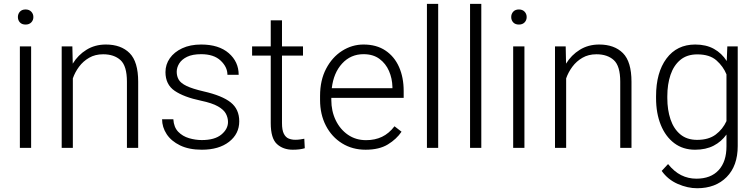

<svg xmlns="http://www.w3.org/2000/svg" viewBox="-20 -770 3939 1000"><path d="M73.2 -681.2Q73.2 -697.8 83.7 -709.2Q94.2 -720.7 113.3 -720.7Q131.8 -720.7 142.8 -709.2Q153.8 -697.8 153.8 -681.2Q153.8 -664.6 142.8 -653.3Q131.8 -642.1 113.3 -642.1Q94.2 -642.1 83.7 -653.3Q73.2 -664.6 73.2 -681.2ZM142.1 -528.3V0H83.5V-528.3Z M517.1 -487.3Q475.6 -487.3 444.3 -469.2Q413.1 -451.2 391.8 -422.6Q370.6 -394 359.4 -361.8V0H301.3V-528.3H356.9L358.9 -438.5Q386.2 -483.4 430.4 -510.7Q474.6 -538.1 531.2 -538.1Q610.4 -538.1 655 -493.4Q699.7 -448.7 699.7 -344.2V0H641.1V-344.7Q641.1 -426.3 607.7 -456.8Q574.2 -487.3 517.1 -487.3Z M1167.5 -134.8Q1167.5 -156.7 1156.7 -177.5Q1146 -198.2 1115.5 -215.8Q1085 -233.4 1026.4 -245.6Q938 -264.2 889.9 -296.9Q841.8 -329.6 841.8 -394.5Q841.8 -434.1 864.5 -466.6Q887.2 -499 929 -518.6Q970.7 -538.1 1027.8 -538.1Q1119.6 -538.1 1171.4 -493.2Q1223.1 -448.2 1223.1 -380.4H1164.6Q1164.6 -420.9 1129.2 -454.3Q1093.8 -487.8 1027.8 -487.8Q982.4 -487.8 954.3 -474.1Q926.3 -460.4 913.3 -439.2Q900.4 -418 900.4 -396Q900.4 -373 910.9 -355Q921.4 -336.9 951.7 -322.3Q981.9 -307.6 1041 -293.9Q1137.2 -272 1181.6 -236.6Q1226.1 -201.2 1226.1 -138.2Q1226.1 -72.8 1173.1 -31.5Q1120.1 9.8 1031.2 9.8Q964.4 9.8 918 -12.7Q871.6 -35.2 847.9 -71.5Q824.2 -107.9 824.2 -148.9H882.8Q885.3 -107.4 908.2 -83.7Q931.2 -60.1 964.6 -50.3Q998 -40.5 1031.2 -40.5Q1098.1 -40.5 1132.8 -69.1Q1167.5 -97.7 1167.5 -134.8Z M1558.1 -528.3V-480.5H1448.7V-128.9Q1448.7 -92.3 1458.3 -73.5Q1467.8 -54.7 1483.6 -48.3Q1499.5 -42 1517.6 -42Q1530.8 -42 1543 -43.7Q1555.2 -45.4 1564.9 -47.4L1567.4 2Q1542 9.8 1504.9 9.8Q1454.6 9.8 1422.4 -19.8Q1390.1 -49.3 1390.1 -128.9V-480.5H1293V-528.3H1390.1V-664.1H1448.7V-528.3Z M1884.3 9.8Q1815.4 9.8 1761.7 -23.4Q1708 -56.6 1677.5 -115.2Q1647 -173.8 1647 -249.5V-270.5Q1647 -352.1 1678.5 -412.1Q1710 -472.2 1761.7 -505.1Q1813.5 -538.1 1873.5 -538.1Q1940.9 -538.1 1987.5 -506.8Q2034.2 -475.6 2058.3 -421.1Q2082.5 -366.7 2082.5 -295.9V-260.3H1705.6V-249.5Q1705.6 -191.4 1728.5 -143.8Q1751.5 -96.2 1792.2 -68.1Q1833 -40 1886.7 -40Q1933.1 -40 1969.5 -57.4Q2005.9 -74.7 2034.7 -112.3L2071.3 -84Q2045.4 -45.4 2000.2 -17.8Q1955.1 9.8 1884.3 9.8ZM1873.5 -487.8Q1806.6 -487.8 1762 -439.2Q1717.3 -390.6 1708 -310.5H2023.9V-316.9Q2022.9 -361.3 2006.1 -400.1Q1989.3 -439 1956.3 -463.4Q1923.3 -487.8 1873.5 -487.8Z M2262.2 -750V0H2203.6V-750Z M2486.8 -750V0H2428.2V-750Z M2642.6 -681.2Q2642.6 -697.8 2653.1 -709.2Q2663.6 -720.7 2682.6 -720.7Q2701.2 -720.7 2712.2 -709.2Q2723.1 -697.8 2723.1 -681.2Q2723.1 -664.6 2712.2 -653.3Q2701.2 -642.1 2682.6 -642.1Q2663.6 -642.1 2653.1 -653.3Q2642.6 -664.6 2642.6 -681.2ZM2711.4 -528.3V0H2652.8V-528.3Z M3086.4 -487.3Q3044.9 -487.3 3013.7 -469.2Q2982.4 -451.2 2961.2 -422.6Q2939.9 -394 2928.7 -361.8V0H2870.6V-528.3H2926.3L2928.2 -438.5Q2955.6 -483.4 2999.8 -510.7Q3043.9 -538.1 3100.6 -538.1Q3179.7 -538.1 3224.4 -493.4Q3269 -448.7 3269 -344.2V0H3210.4V-344.7Q3210.4 -426.3 3177 -456.8Q3143.6 -487.3 3086.4 -487.3Z M3397 -258.8V-269Q3397 -392.1 3451.2 -465.1Q3505.4 -538.1 3601.1 -538.1Q3657.7 -538.1 3698.5 -515.4Q3739.3 -492.7 3765.1 -452.1L3768.1 -528.3H3822.3V-9.3Q3822.3 93.8 3764.6 152.1Q3707 210.4 3610.8 210.4Q3561.5 210.4 3510 188Q3458.5 165.5 3426.3 120.1L3459.5 84.5Q3491.2 124 3527.8 142.3Q3564.5 160.6 3606.9 160.6Q3682.1 160.6 3722.9 116.2Q3763.7 71.8 3763.7 -7.3V-69.3Q3737.3 -32.2 3696.8 -11.2Q3656.2 9.8 3600.1 9.8Q3537.1 9.8 3491.7 -24.4Q3446.3 -58.6 3421.6 -119.4Q3397 -180.2 3397 -258.8ZM3455.6 -269V-258.8Q3455.6 -197.8 3472.2 -148.4Q3488.8 -99.1 3523.2 -70.3Q3557.6 -41.5 3610.8 -41.5Q3670.9 -41.5 3707.8 -69.3Q3744.6 -97.2 3763.7 -139.2V-382.8Q3747.1 -423.8 3711.7 -455.3Q3676.3 -486.8 3611.8 -486.8Q3558.1 -486.8 3523.4 -458Q3488.8 -429.2 3472.2 -379.9Q3455.6 -330.6 3455.6 -269Z"/></svg>

Font: Vazirmatn RD UI ExtraLight
Style: Regular
Weight: 200
Designer: Saber Rastikerdar
Foundry: Saber Rastikerdar
Version: Version 33.003